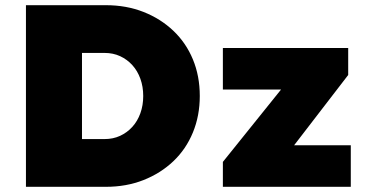

<svg xmlns="http://www.w3.org/2000/svg" viewBox="-20 -720 1428 740"><path d="M80 0V-700H388Q467 -700 533 -674Q599 -648 648 -601.5Q697 -555 723.5 -491Q750 -427 750 -350Q750 -274 723.5 -209.5Q697 -145 648 -98.5Q599 -52 533 -26Q467 0 388 0ZM296 -133 259 -184H383Q416 -184 443 -196.5Q470 -209 490 -231Q510 -253 521 -283.5Q532 -314 532 -350Q532 -386 521 -416.5Q510 -447 490 -469Q470 -491 443 -503.5Q416 -516 383 -516H256L296 -565ZM839 0V-96L1130 -458V-375H839V-535H1322V-431L1055 -84L1051 -160H1332V0Z"/></svg>

Font: Lexend Deca Black
Style: Regular
Weight: 900
Designer: Bonnie Shaver-Troup, Thomas Jockin
Foundry: Lexend
Version: Version 1.007